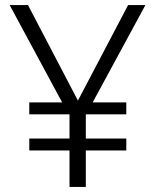

<svg xmlns="http://www.w3.org/2000/svg" viewBox="-20 -734 611 754"><path d="M253 -143H95V-190H253V-285H95V-332H224L18 -714H90L286 -339L483 -714H551L344 -332H476V-285H317V-190H476V-143H317V0H253Z"/></svg>

Font: OpenSansMMV
Style: Light
Weight: 300
Foundry: Ascender Corporation
Version: Version 4.001